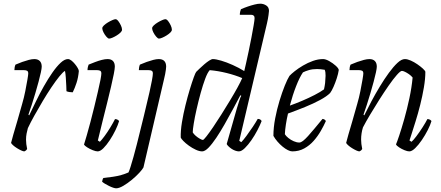

<svg xmlns="http://www.w3.org/2000/svg" viewBox="-20 -820 2390 1040"><path d="M112 0Q106 0 95 -5Q84 -10 72 -17.5Q60 -25 51 -33Q42 -41 40 -46Q43 -59 52 -90.5Q61 -122 74 -165.5Q87 -209 100 -257Q110 -291 117 -326.5Q124 -362 128.5 -388.5Q133 -415 133 -422Q133 -433 127 -436.5Q121 -440 110 -440H58Q58 -448 59.5 -456Q61 -464 64 -470Q82 -478 100.5 -484.5Q119 -491 136 -495.5Q153 -500 166 -500Q185 -500 195.5 -489.5Q206 -479 206 -459Q206 -450 201.5 -428.5Q197 -407 189 -377.5Q181 -348 171.5 -315.5Q162 -283 152 -252.5Q142 -222 134 -199L138 -195Q155 -230 175 -271.5Q195 -313 218 -353.5Q241 -394 264 -427Q287 -460 308.5 -480Q330 -500 348 -500Q357 -500 367 -492Q377 -484 386 -473Q395 -462 401 -451.5Q407 -441 407 -435Q404 -400 394.5 -371Q385 -342 374 -320Q365 -320 355.5 -321.5Q346 -323 340 -326Q340 -335 339 -355.5Q338 -376 336.5 -399Q335 -422 332 -436Q321 -430 301.5 -406Q282 -382 258.5 -347Q235 -312 211.5 -272.5Q188 -233 166.5 -194.5Q145 -156 131 -126Q127 -112 124 -96.5Q121 -81 121 -63Q121 -52 122.5 -39.5Q124 -27 127 -13Q125 -10 122.5 -7Q120 -4 112 0Z M509 0Q499 0 482.5 -6.5Q466 -13 452 -22Q438 -31 435 -37Q441 -55 450 -87Q459 -119 470 -159.5Q481 -200 491 -242.5Q501 -285 510 -322.5Q519 -360 524 -386.5Q529 -413 529 -422Q529 -433 523 -436.5Q517 -440 506 -440H454Q454 -448 456 -457Q458 -466 460 -470Q477 -477 495.5 -484Q514 -491 531.5 -495.5Q549 -500 563 -500Q582 -500 592 -489.5Q602 -479 602 -459Q602 -448 596.5 -419.5Q591 -391 581.5 -350.5Q572 -310 560 -261.5Q548 -213 535 -161.5Q522 -110 510 -59L521 -52Q531 -62 546.5 -83Q562 -104 577.5 -129.5Q593 -155 603 -175Q611 -175 617 -171.5Q623 -168 625 -164Q619 -143 605.5 -115Q592 -87 574.5 -60.5Q557 -34 540 -17Q523 0 509 0ZM571 -611Q565 -611 556 -621.5Q547 -632 540.5 -645Q534 -658 534 -667Q534 -674 543 -682.5Q552 -691 564.5 -698.5Q577 -706 588.5 -711Q600 -716 606 -716Q613 -716 621 -705.5Q629 -695 635 -682Q641 -669 641 -659Q641 -652 633 -644Q625 -636 613 -628.5Q601 -621 589.5 -616Q578 -611 571 -611Z M609 200Q603 200 592.5 196.5Q582 193 570 187Q558 181 548 175Q538 169 533 164Q535 156 536 152Q537 148 540 144Q568 141 592 137.5Q616 134 637 128Q658 122 676 114Q680 106 687 84Q694 62 703 30Q712 -2 721.5 -39.5Q731 -77 740.5 -116Q750 -155 759 -191Q765 -217 773.5 -252Q782 -287 790 -322Q798 -357 803 -384.5Q808 -412 808 -422Q808 -433 802 -436.5Q796 -440 785 -440H732Q732 -445 733.5 -454.5Q735 -464 738 -470Q756 -478 774.5 -484.5Q793 -491 810 -495.5Q827 -500 840 -500Q860 -500 870 -489.5Q880 -479 880 -459Q880 -453 878.5 -442.5Q877 -432 874.5 -418Q872 -404 868 -389L757 87Q752 97 734.5 116Q717 135 694 154Q671 173 648 186.5Q625 200 609 200ZM841 -611Q835 -611 826 -621.5Q817 -632 810.5 -645Q804 -658 804 -667Q804 -674 813 -682.5Q822 -691 834.5 -698.5Q847 -706 858.5 -711Q870 -716 876 -716Q883 -716 891 -705.5Q899 -695 905 -682Q911 -669 911 -659Q911 -652 903 -644Q895 -636 883 -628.5Q871 -621 859.5 -616Q848 -611 841 -611Z M1075 0Q1060 0 1040.5 -9Q1021 -18 1003 -31Q985 -44 973 -56.5Q961 -69 959 -75Q958 -112 965.5 -157.5Q973 -203 984.5 -249.5Q996 -296 1008 -335.5Q1020 -375 1029.5 -401Q1039 -427 1043 -431Q1049 -437 1061 -448.5Q1073 -460 1087 -472Q1101 -484 1113.5 -492Q1126 -500 1133 -500Q1149 -500 1178 -491.5Q1207 -483 1240.5 -468Q1274 -453 1303 -435Q1306 -447 1312.5 -476Q1319 -505 1327 -542.5Q1335 -580 1342 -617Q1349 -654 1354 -683Q1359 -712 1359 -722Q1359 -731 1354 -735.5Q1349 -740 1339 -740H1279Q1279 -748 1281 -757Q1283 -766 1285 -770Q1303 -778 1322 -784.5Q1341 -791 1359 -795.5Q1377 -800 1390 -800Q1407 -800 1422 -790.5Q1437 -781 1437 -761Q1437 -758 1434.5 -738.5Q1432 -719 1426 -693L1276 -57L1287 -50Q1298 -61 1315 -84Q1332 -107 1349 -132.5Q1366 -158 1376 -176Q1385 -176 1390.5 -172Q1396 -168 1397 -164Q1389 -143 1374.5 -115Q1360 -87 1342 -61Q1324 -35 1306 -17.5Q1288 0 1274 0Q1265 0 1254 -4Q1243 -8 1233.5 -14.5Q1224 -21 1217 -28Q1210 -35 1208 -40L1263 -233Q1270 -256 1276.5 -276Q1283 -296 1287 -301L1282 -304Q1264 -270 1242 -229Q1220 -188 1197 -147.5Q1174 -107 1151.5 -73.5Q1129 -40 1109.5 -20Q1090 0 1075 0ZM1079 -62Q1083 -62 1098 -81Q1113 -100 1134.5 -131.5Q1156 -163 1179.5 -200.5Q1203 -238 1226 -276Q1249 -314 1266.5 -346Q1284 -378 1292 -397Q1254 -413 1208 -424.5Q1162 -436 1116 -440Q1104 -427 1091.5 -393.5Q1079 -360 1067 -316.5Q1055 -273 1045 -229Q1035 -185 1029.5 -151Q1024 -117 1024 -103Q1029 -94 1040 -84.5Q1051 -75 1062.5 -68.5Q1074 -62 1079 -62Z M1563 0Q1553 0 1539 -7Q1525 -14 1510.5 -26Q1496 -38 1483 -53Q1470 -68 1461 -84Q1461 -129 1470.5 -178.5Q1480 -228 1494 -274Q1508 -320 1522.5 -356Q1537 -392 1548 -409Q1557 -419 1576.5 -434.5Q1596 -450 1621.5 -465Q1647 -480 1675 -490Q1703 -500 1730 -500Q1744 -500 1763.5 -489Q1783 -478 1798.5 -464Q1814 -450 1815 -441Q1812 -420 1804 -395.5Q1796 -371 1786.5 -349.5Q1777 -328 1768 -316Q1750 -298 1714 -278.5Q1678 -259 1632.5 -240.5Q1587 -222 1540 -205Q1533 -175 1528.5 -145.5Q1524 -116 1523 -93Q1529 -83 1542 -72.5Q1555 -62 1571 -55Q1587 -48 1601 -48Q1610 -48 1621.5 -57Q1633 -66 1648.5 -83Q1664 -100 1683.5 -123.5Q1703 -147 1727 -176Q1734 -175 1738.5 -172Q1743 -169 1745 -164Q1734 -139 1717.5 -110.5Q1701 -82 1679 -57Q1657 -32 1628 -16Q1599 0 1563 0ZM1550 -248Q1581 -259 1616.5 -274Q1652 -289 1684 -305.5Q1716 -322 1735 -336Q1737 -343 1738.5 -353.5Q1740 -364 1741 -370Q1743 -390 1743.5 -409.5Q1744 -429 1739 -442Q1728 -444 1717 -445Q1706 -446 1698 -446Q1673 -446 1654 -440.5Q1635 -435 1621 -428Q1603 -402 1584 -353.5Q1565 -305 1550 -248Z M1927 0Q1921 0 1910 -5Q1899 -10 1887 -17.5Q1875 -25 1866 -33Q1857 -41 1855 -46Q1858 -59 1867 -90.5Q1876 -122 1889 -165.5Q1902 -209 1915 -257Q1925 -291 1932 -326.5Q1939 -362 1943.5 -388.5Q1948 -415 1948 -422Q1948 -433 1942 -436.5Q1936 -440 1925 -440H1873Q1873 -448 1874.5 -456Q1876 -464 1879 -470Q1897 -478 1915.5 -484.5Q1934 -491 1951 -495.5Q1968 -500 1981 -500Q2000 -500 2010.5 -489.5Q2021 -479 2021 -459Q2021 -450 2016.5 -428.5Q2012 -407 2004 -377.5Q1996 -348 1986.5 -315.5Q1977 -283 1967 -252.5Q1957 -222 1949 -199L1953 -195Q1970 -230 1991.5 -270.5Q2013 -311 2037.5 -351.5Q2062 -392 2086.5 -425.5Q2111 -459 2133 -479.5Q2155 -500 2173 -500Q2187 -500 2205 -492Q2223 -484 2240.5 -472Q2258 -460 2270.5 -448.5Q2283 -437 2284 -431Q2284 -393 2276 -346Q2268 -299 2256 -251.5Q2244 -204 2231 -162.5Q2218 -121 2209 -93Q2200 -65 2198 -59L2209 -52Q2218 -59 2235 -81.5Q2252 -104 2269 -130.5Q2286 -157 2295 -175Q2304 -175 2310 -171Q2316 -167 2317 -164Q2311 -143 2297 -115.5Q2283 -88 2265 -61.5Q2247 -35 2229 -17.5Q2211 0 2197 0Q2187 0 2171 -6.5Q2155 -13 2141.5 -22Q2128 -31 2125 -38Q2130 -49 2142.5 -86Q2155 -123 2170 -176Q2185 -229 2197.5 -287.5Q2210 -346 2215 -400Q2207 -410 2195.5 -418Q2184 -426 2173.5 -431Q2163 -436 2157 -436Q2149 -436 2129.5 -414Q2110 -392 2085 -356Q2060 -320 2034 -279Q2008 -238 1984.5 -198.5Q1961 -159 1946 -130Q1941 -114 1938.5 -97.5Q1936 -81 1936 -64Q1936 -52 1937.5 -40Q1939 -28 1942 -13Q1940 -10 1937.5 -7Q1935 -4 1927 0Z"/></svg>

Font: Texturina 12pt Thin
Style: Italic
Weight: 250
Italic angle: -11°
Designer: Guillermo Torres Carreño
Foundry: Omnibus-Type
Version: Version 1.002